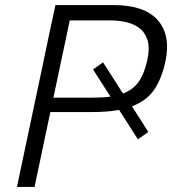

<svg xmlns="http://www.w3.org/2000/svg" viewBox="-20 -733 675 753"><path d="M46.5 0Q59 -59.5 70.8 -115Q82.5 -170.5 96.5 -236.5L146.5 -472.5Q160.5 -540.5 172.5 -597Q184.5 -653.5 197.5 -713H427Q547 -713 598.8 -653.8Q650.5 -594.5 629 -493Q615.5 -428.5 586.5 -383.8Q557.5 -339 497.5 -316Q511.5 -294.5 527.5 -269.2Q543.5 -244 561.5 -215.5L521 -186.5Q501.5 -217 483.5 -245Q465.5 -273 451 -296L447 -302Q402 -293.5 342.5 -293.5H177.5L165.5 -237Q151.5 -170.5 139.8 -115Q128 -59.5 115.5 0ZM414.5 -653H253.5Q244 -607.5 234.5 -562.5Q225 -517.5 214 -466L189.5 -350H342.5Q383 -350 413.5 -354Q398 -377.5 381 -404.2Q364 -431 345 -460.5L384 -488.5Q404 -457.5 421.2 -430.8Q438.5 -404 454 -379L463 -366.5Q502.5 -381.5 524.5 -413.2Q546.5 -445 558 -498.5Q568 -547 558 -577.2Q548 -607.5 525 -624Q502 -640.5 472.5 -646.8Q443 -653 414.5 -653Z"/></svg>

Font: Commissioner Light
Style: Italic
Weight: 300
Italic angle: -12°
Designer: Kostas Bartsokas
Foundry: Kostas Bartsokas
Version: Version 1.000; ttfautohint (v1.8.3)